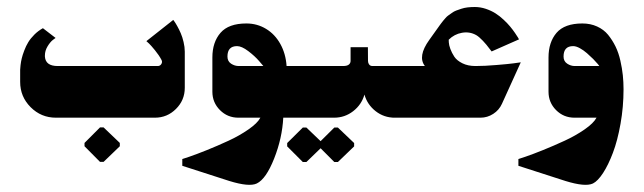

<svg xmlns="http://www.w3.org/2000/svg" viewBox="-20 -331 1810 540"><path d="M261.3 124.3H271.3L317 80.3V71L271.3 27.3H261.3L217.7 71V80.3ZM137.3 0H415.7Q450.3 0 475 -24.7Q499.7 -49.3 499.7 -84V-185.7Q499.7 -198.7 496.3 -212.8Q493 -227 488.3 -237.7Q483.7 -248.3 478.8 -257Q474 -265.7 470.7 -270.3Q467.3 -275 467.3 -275L391.7 -215.3Q394.7 -212.7 399.5 -208.2Q404.3 -203.7 415.8 -189.7Q427.3 -175.7 434.3 -162.3Q437.3 -156.7 433.8 -151Q430.3 -145.3 423.7 -145.3H142Q108.3 -145.3 106.3 -171.7Q106.3 -173.3 106.3 -175Q106.3 -188.3 113.8 -200.7Q121.3 -213 128.7 -218.7L136.3 -224.3L100.7 -251.7Q87.3 -244.3 76.7 -233.7Q66 -223 59.5 -212.3Q53 -201.7 48.2 -188.8Q43.3 -176 41.2 -167Q39 -158 37.8 -147.8Q36.7 -137.7 36.7 -135Q36.7 -132.3 36.7 -130V-100.7Q36.7 -59 66.2 -29.5Q95.7 0 137.3 0Z M646.7 -201.3Q659.7 -201.3 678.2 -187.3Q696.7 -173.3 708.7 -159.3L720.7 -145.3H651.3Q640 -145.3 629.8 -152Q619.7 -158.7 619.7 -172Q619.7 -201.3 646.7 -201.3ZM702.3 185Q728.3 172.3 751 115Q773.7 57.7 776.7 0H876V-145.3H786Q783.7 -180 768.5 -207.3Q753.3 -234.7 728.3 -249.8Q703.3 -265 673 -265Q623 -265 600.2 -238.7Q577.3 -212.3 577.3 -169.3V-73Q577.3 -42.7 598.7 -21.3Q620 0 650.3 0H712.3Q704.3 15.3 678.8 33Q653.3 50.7 622.7 64.8Q592 79 562.2 91Q532.3 103 512.7 109.7L492.7 116.3V135.3Q493 135.3 625 178Q681 195.3 702.3 185Z M841.7 124.7 881.7 86 920.3 124.7H930.3L976 80.7V71.3L930.3 27.7H920.3L881.7 66L841.7 27.7H831.7L787.7 71.3V80.7L831.7 124.7ZM919.7 0Q949.7 0 973.3 -18.3Q997 -36.7 1005 -65Q1013 -36.7 1036.5 -18.3Q1060 0 1090 0H1131.3V-145.3H1027Q1018.7 -145.3 1015.7 -154.7Q1015 -157.3 1015 -159.7L1014.7 -198.3H966V-159.7Q966 -153.3 961 -149.3Q956 -145.3 945 -145.3H849.7V0Z M1331.3 0Q1350.7 0 1367.2 -10.7Q1383.7 -21.3 1391.7 -39L1444.7 -155.7Q1437 -154.7 1423.8 -152.8Q1410.7 -151 1376.8 -148.2Q1343 -145.3 1317.3 -145.3Q1296 -145.3 1280.5 -153Q1265 -160.7 1257.8 -171.5Q1250.7 -182.3 1246.7 -193.2Q1242.7 -204 1242.3 -211.7L1242 -219.3Q1257.7 -235 1279.2 -238.8Q1300.7 -242.7 1319.3 -232.3Q1327.3 -227.7 1338.2 -216.2Q1349 -204.7 1355.7 -195.3L1362.7 -186.3L1439.7 -220.3Q1438.7 -222.3 1436.8 -225.5Q1435 -228.7 1428.5 -238.2Q1422 -247.7 1414.8 -256.3Q1407.7 -265 1396.5 -275.5Q1385.3 -286 1373.5 -293.5Q1361.7 -301 1346.3 -306.2Q1331 -311.3 1315.3 -311.3Q1304.7 -311.3 1295 -310.2Q1285.3 -309 1277.3 -306.3Q1269.3 -303.7 1263 -301.3Q1256.7 -299 1250.7 -294.5Q1244.7 -290 1240.8 -287.5Q1237 -285 1232.5 -279.7Q1228 -274.3 1226.3 -272.5Q1224.7 -270.7 1221 -265.7Q1217.3 -260.7 1217 -260.3L1187.3 -218.7Q1154 -172.3 1175 -145.3H1084.3V0Z M1592 -201.3Q1600.3 -201.3 1610.8 -195.5Q1621.3 -189.7 1630.7 -181.5Q1640 -173.3 1648.2 -165.2Q1656.3 -157 1661 -151.3L1665.7 -145.3H1596.3Q1585.3 -145.3 1575.2 -152Q1565 -158.7 1565 -172Q1565 -201.3 1592 -201.3ZM1647.7 185Q1661.3 178.3 1676.2 155.5Q1691 132.7 1703.8 98.8Q1716.7 65 1725.2 17.3Q1733.7 -30.3 1733.7 -80Q1733.7 -100 1731.7 -119.3Q1729.7 -138.7 1724.8 -160.3Q1720 -182 1711.2 -200.2Q1702.3 -218.3 1690.2 -233.2Q1678 -248 1659.3 -256.5Q1640.7 -265 1618 -265Q1568 -265 1545.3 -238.7Q1522.7 -212.3 1522.7 -169.3V-73Q1522.7 -42.7 1544 -21.3Q1565.3 0 1595.7 0H1657.7Q1649.7 15.3 1624.2 33Q1598.7 50.7 1568 64.8Q1537.3 79 1507.5 91Q1477.7 103 1458 109.7L1438 116.3V135.3Q1438.3 135.3 1570.3 178Q1626.3 195.3 1647.7 185Z"/></svg>

Font: Jomhuria
Style: Regular
Weight: 400
Designer: Arabic design by Kourosh Beigpour, Latin design by Eben Sorkin, engineering by Lasse Fister and Khaled Hosney
Version: Version 1.0000